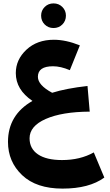

<svg xmlns="http://www.w3.org/2000/svg" viewBox="-20 -739 645 1130"><path d="M222 -647Q222 -677 243 -698Q264 -719 295 -719Q326 -719 347 -698Q368 -677 368 -647Q368 -616 347 -595Q326 -574 295 -574Q264 -574 243 -595Q222 -616 222 -647ZM532 158 594 306Q505 371 348 371Q194 371 110.5 292Q27 213 27 96Q27 -63 171 -145Q73 -211 73 -309Q73 -388 135.5 -446.5Q198 -505 297 -505Q368 -505 450 -472L391 -326Q337 -349 292 -349Q203 -349 203 -287Q203 -238 287 -193Q370 -219 495 -233L508 -82Q345 -81 249.5 -39Q154 3 154 75Q154 136 203.5 169.5Q253 203 345 203Q452 203 532 158Z"/></svg>

Font: FiraGO ExtraBold
Style: Regular
Weight: 800
Designer: bBox Type
Foundry: bBox Type GmbH
Version: Version 1.001;PS 001.001;hotconv 1.0.88;makeotf.lib2.5.64775